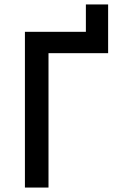

<svg xmlns="http://www.w3.org/2000/svg" viewBox="-20 -843 519 863"><path d="M92 0H198V-604H466V-823H366V-700H92Z"/></svg>

Font: Fixel Display Medium
Style: Regular
Weight: 500
Designer: AlfaBravo + MacPaw
Foundry: Kyrylo Tkachov, Marchela Mozhyna, Serhii Makarenko, Maria Weinstein, Zakhar Kryvoshyya
Version: Version 1.211